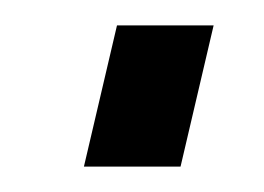

<svg xmlns="http://www.w3.org/2000/svg" viewBox="-20 -131 208 151"><path d="M122 0 148 -111H72L46 0Z"/></svg>

Font: RazerF5
Style: Italic
Weight: 400
Foundry: Razer Inc.
Version: Version 2